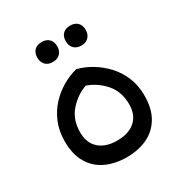

<svg xmlns="http://www.w3.org/2000/svg" viewBox="-147 -706 770 818"><g transform="rotate(-30 238.0 -296.5)"><path d="M243 7Q187 7 142.5 -13.5Q98 -34 72.5 -76.5Q47 -119 47 -184Q47 -234 64 -275Q81 -316 109.5 -346.5Q138 -377 172.5 -397Q207 -417 243 -426Q279 -417 313.5 -396.5Q348 -376 376.5 -345.5Q405 -315 422 -274.5Q439 -234 439 -184Q439 -119 413.5 -76.5Q388 -34 344 -13.5Q300 7 243 7ZM243 -75Q300 -75 332 -103.5Q364 -132 364 -184Q364 -247 327.5 -288Q291 -329 243 -345Q196 -329 159.5 -288Q123 -247 123 -184Q123 -132 155 -103.5Q187 -75 243 -75ZM173 -502Q150 -502 137 -515.5Q124 -529 124 -551Q124 -574 137 -587Q150 -600 173 -600Q196 -600 209 -587Q222 -574 222 -551Q222 -529 209 -515.5Q196 -502 173 -502ZM313 -502Q290 -502 277 -515.5Q264 -529 264 -551Q264 -574 277 -587Q290 -600 313 -600Q336 -600 349 -587Q362 -574 362 -551Q362 -529 349 -515.5Q336 -502 313 -502Z"/></g></svg>

Font: Baloo Bhaijaan 2
Style: Regular
Weight: 400
Designer: Sanskriti Dholi, Noopur Datye and Ek Type
Foundry: Ek Type
Version: Version 1.701